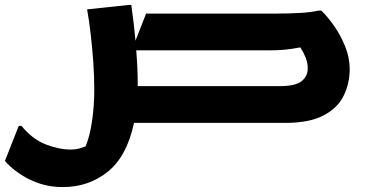

<svg xmlns="http://www.w3.org/2000/svg" viewBox="-59 -498 1490 778"><path d="M28 12Q72 66 126 87Q180 108 228 108Q246 108 261 104Q276 100 288 95Q305 54 314 -7.5Q323 -69 323 -135Q323 -189 319 -246.5Q315 -304 308.5 -359.5Q302 -415 294 -460L462 -478H473Q484 -401 490 -333L533 -443H1063Q1110 -443 1155.5 -445.5Q1201 -448 1231 -455H1243Q1269 -430 1295.5 -392Q1322 -354 1340 -309Q1358 -264 1358 -218Q1358 -160 1333.5 -110Q1309 -60 1251.5 -30Q1194 0 1096 0H484Q455 136 377.5 198Q300 260 196 260Q145 260 104 246.5Q63 233 33 214Q3 195 -15.5 178Q-34 161 -39 154L17 12ZM499 -162Q499 -155 499 -149H1074Q1138 -149 1163 -169Q1188 -189 1188 -221Q1188 -244 1179 -266Q1170 -288 1158 -306Q1121 -299 1093 -296.5Q1065 -294 1032 -294H493Q499 -221 499 -162Z"/></svg>

Font: Kufam
Style: Bold Italic
Weight: 700
Italic angle: -11°
Designer: Artur Schmal
Foundry: Original Type
Version: Version 1.301; ttfautohint (v1.8.3)